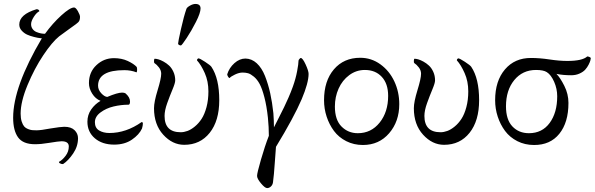

<svg xmlns="http://www.w3.org/2000/svg" viewBox="-20 -731 3026 977"><path d="M46.9 -131.8Q46.9 -289.6 192.9 -536.1Q188 -536.6 180.4 -537.4Q172.9 -538.1 153.1 -543Q133.3 -547.9 118.2 -554.7Q103 -561.5 90.6 -575Q78.1 -588.4 78.1 -606Q78.1 -657.7 166 -684.1Q172.9 -684.1 176.5 -680.9Q180.2 -677.7 180.2 -673.8Q165.5 -666.5 151.9 -645Q138.2 -623.5 138.2 -607.9Q138.2 -593.8 146 -583.3Q153.8 -572.8 166 -567.9Q178.2 -563 188.7 -561Q199.2 -559.1 209 -559.1Q247.6 -612.3 292 -652.6Q336.4 -692.9 356.9 -692.9Q365.7 -692.9 376.5 -673.8Q387.2 -654.8 387.2 -645Q387.2 -632.8 383.5 -625.2Q379.9 -617.7 366.2 -607.9Q360.4 -603.5 327.9 -580.3Q295.4 -557.1 280.8 -545.9Q245.6 -517.6 200.4 -450.2Q155.3 -382.8 120.1 -298.1Q85 -213.4 85 -152.8Q85 -129.4 90.3 -112.8Q95.7 -96.2 103 -87.6Q110.4 -79.1 122.3 -74.5Q134.3 -69.8 143.3 -68.8Q152.3 -67.9 165 -67.9Q188.5 -67.9 235.8 -77.1Q289.6 -85.9 307.1 -85.9Q341.8 -85.9 359.4 -68.6Q377 -51.3 377 -27.8Q377 13.7 352.3 50Q327.6 86.4 300.8 104Q297.4 104 293.2 103.3Q289.1 102.5 284.4 99.9Q279.8 97.2 279.8 92.8Q297.4 83.5 313.7 62Q330.1 40.5 330.1 14.2Q330.1 -12.2 293 -12.2Q279.8 -12.2 229 -3.9Q189 2.9 158.2 2.9Q97.2 2.9 72 -32Q46.9 -66.9 46.9 -131.8Z M424.8 -111.8Q424.8 -146.5 444.1 -174.1Q463.4 -201.7 491.7 -217.8Q465.8 -228 449.2 -254.4Q432.6 -280.8 432.6 -308.1Q432.6 -363.8 470.5 -399.4Q508.3 -435.1 560.1 -435.1Q599.1 -435.1 630.1 -420.7Q661.1 -406.2 675.8 -390.1Q677.7 -384.8 677.7 -375.5Q677.7 -366.2 674.8 -362.8Q646 -374 612.8 -374Q479 -374 479 -294.9Q479 -273.9 495.4 -256.3Q511.7 -238.8 525.9 -237.8Q578.1 -259.8 601.1 -259.8Q612.8 -259.8 618.7 -255.9Q641.6 -235.8 641.6 -214.8Q641.6 -198.2 633.8 -198.2Q595.7 -198.2 557.9 -189.2Q520 -180.2 491.5 -158.9Q462.9 -137.7 462.9 -108.9Q462.9 -80.1 484.4 -67.1Q505.9 -54.2 536.6 -54.2Q621.6 -54.2 700.7 -109.9Q707 -109.9 707 -102.1Q707 -92.8 702.6 -77.1Q688 -45.4 651.1 -20.3Q614.3 4.9 561 4.9Q500.5 4.9 462.6 -27.3Q424.8 -59.6 424.8 -111.8Z M886.2 -508.8Q886.2 -518.1 900.9 -583.3Q915.5 -648.4 928.7 -686Q931.6 -693.8 946.8 -702.4Q961.9 -710.9 974.6 -710.9Q1000.5 -710.9 1000.5 -688Q1000.5 -665.5 977.1 -619.4Q953.6 -573.2 929.9 -537.6Q906.2 -502 901.4 -500H898.4Q895 -500 890.6 -502.7Q886.2 -505.4 886.2 -508.8ZM763.7 -180.2Q763.7 -212.4 782 -272Q800.3 -331.5 800.3 -356Q800.3 -373 788.8 -387.9Q777.3 -402.8 765.6 -410.2Q763.2 -412.1 763.7 -422.1Q764.2 -432.1 767.6 -432.1Q774.4 -432.1 785.9 -429Q797.4 -425.8 812.5 -417.5Q827.6 -409.2 840.6 -397.2Q853.5 -385.3 862.5 -365.5Q871.6 -345.7 871.6 -321.8Q871.6 -308.6 858.2 -276.6Q844.7 -244.6 831.1 -206.8Q817.4 -168.9 817.4 -141.1Q817.4 -58.1 899.4 -58.1Q916 -58.1 934.1 -64.7Q952.1 -71.3 971.4 -87.2Q990.7 -103 1005.9 -126.2Q1021 -149.4 1030.8 -185.8Q1040.5 -222.2 1040.5 -266.1Q1040.5 -317.4 1022 -359.1Q1003.4 -400.9 982.4 -423.8Q982.4 -430.7 989.3 -434.1Q996.6 -434.1 1023.4 -416.5Q1050.3 -398.9 1055.7 -391.1Q1095.7 -331.5 1095.7 -221.2Q1095.7 -116.2 1047.1 -55.2Q998.5 5.9 917.5 5.9Q857.4 5.9 810.5 -45.7Q763.7 -97.2 763.7 -180.2Z M1136.2 -353Q1146.5 -386.2 1172.9 -409.7Q1199.2 -433.1 1229 -433.1Q1260.7 -432.6 1286.4 -409.2Q1312 -385.7 1328.4 -344.5Q1344.7 -303.2 1355 -256.6Q1365.2 -210 1371.1 -154.8Q1374 -115.2 1374 -83Q1382.8 -100.6 1399.7 -133.8Q1416.5 -167 1425.8 -186Q1435.1 -205.1 1447.8 -233.9Q1460.4 -262.7 1470.2 -290Q1484.9 -331.1 1491.9 -368.7Q1499 -406.2 1499 -421.9Q1499 -425.8 1503.7 -430.9Q1508.3 -436 1510.3 -436Q1520 -436 1535.2 -403.1Q1550.3 -370.1 1550.3 -355Q1550.3 -309.6 1515.1 -226.1Q1475.6 -133.8 1384.3 16.1Q1383.3 21 1378.7 91.8Q1374 162.6 1369.1 196.8Q1367.2 210 1358.4 218Q1349.6 226.1 1339.4 226.1Q1328.1 226.1 1308.1 202.1Q1288.1 178.2 1288.1 164.1Q1288.1 149.4 1307.9 81.1Q1327.6 12.7 1348.1 -40Q1348.1 -84 1343.3 -131.8Q1336.9 -191.9 1325.4 -235.8Q1314 -279.8 1301.3 -303.5Q1288.6 -327.1 1272 -340.8Q1255.4 -354.5 1242.7 -358.2Q1230 -361.8 1214.4 -361.8Q1196.8 -361.8 1175.8 -351.8Q1154.8 -341.8 1148.4 -334Q1144.5 -334 1140.4 -341.1Q1136.2 -348.1 1136.2 -353Z M1628.9 -221.2Q1628.9 -319.3 1679.2 -378.2Q1729.5 -437 1813 -437Q1869.6 -437 1915.5 -403.8Q1961.4 -370.6 1986.6 -316.9Q2011.7 -263.2 2011.7 -201.2Q2011.7 -112.8 1960.2 -53Q1908.7 6.8 1826.7 6.8Q1780.3 6.8 1741.9 -12.7Q1703.6 -32.2 1679.4 -64.7Q1655.3 -97.2 1642.1 -137.5Q1628.9 -177.7 1628.9 -221.2ZM1684.1 -189Q1684.1 -121.1 1717.8 -87.2Q1751.5 -53.2 1800.8 -53.2Q1868.7 -53.2 1911.9 -107.2Q1955.1 -161.1 1955.1 -243.2Q1955.1 -305.2 1922.6 -340.1Q1890.1 -375 1836.9 -375Q1792.5 -375 1757.1 -348.6Q1721.7 -322.3 1702.9 -280Q1684.1 -237.8 1684.1 -189Z M2085.9 -180.2Q2085.9 -212.4 2104.2 -272Q2122.6 -331.5 2122.6 -356Q2122.6 -373 2111.1 -387.9Q2099.6 -402.8 2087.9 -410.2Q2085.4 -412.1 2085.9 -422.1Q2086.4 -432.1 2089.8 -432.1Q2096.7 -432.1 2108.2 -429Q2119.6 -425.8 2134.8 -417.5Q2149.9 -409.2 2162.8 -397.2Q2175.8 -385.3 2184.8 -365.5Q2193.8 -345.7 2193.8 -321.8Q2193.8 -308.6 2180.4 -276.6Q2167 -244.6 2153.3 -206.8Q2139.6 -168.9 2139.6 -141.1Q2139.6 -58.1 2221.7 -58.1Q2238.3 -58.1 2256.3 -64.7Q2274.4 -71.3 2293.7 -87.2Q2313 -103 2328.1 -126.2Q2343.3 -149.4 2353 -185.8Q2362.8 -222.2 2362.8 -266.1Q2362.8 -317.4 2344.2 -359.1Q2325.7 -400.9 2304.7 -423.8Q2304.7 -430.7 2311.5 -434.1Q2318.8 -434.1 2345.7 -416.5Q2372.6 -398.9 2377.9 -391.1Q2418 -331.5 2418 -221.2Q2418 -116.2 2369.4 -55.2Q2320.8 5.9 2239.7 5.9Q2179.7 5.9 2132.8 -45.7Q2085.9 -97.2 2085.9 -180.2Z M2499.5 -221.2Q2499.5 -319.3 2549.6 -377.9Q2599.6 -436.5 2682.6 -436Q2726.1 -436 2776.1 -428.5Q2826.2 -420.9 2866.7 -420.9Q2943.4 -420.9 2968.3 -443.8Q2972.7 -443.8 2979.2 -441.2Q2985.8 -438.5 2986.3 -435.1Q2986.3 -431.6 2984.1 -423.3Q2981.9 -415 2975.1 -401.6Q2968.3 -388.2 2958 -376.7Q2947.8 -365.2 2929 -356.7Q2910.2 -348.1 2886.7 -348.1Q2845.2 -348.1 2811.5 -355Q2830.6 -335.9 2851.6 -294.2Q2872.6 -252.4 2872.6 -207Q2872.6 -107.9 2826.2 -50.3Q2779.8 7.3 2697.3 6.8Q2650.9 6.8 2612.5 -12.7Q2574.2 -32.2 2550 -64.7Q2525.9 -97.2 2512.7 -137.5Q2499.5 -177.7 2499.5 -221.2ZM2554.7 -189.9Q2554.7 -122.1 2587.4 -87.6Q2620.1 -53.2 2671.4 -53.2Q2738.8 -53.2 2777.1 -105.5Q2815.4 -157.7 2815.4 -241.2Q2815.4 -279.3 2799.8 -314.7Q2784.2 -350.1 2762.7 -363.8Q2745.6 -375 2707.5 -375Q2639.2 -375 2596.9 -323.5Q2554.7 -272 2554.7 -189.9Z"/></svg>

Font: Crimson
Style: Roman
Weight: 400
Version: Version 0.8